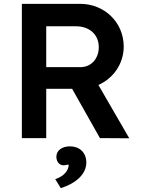

<svg xmlns="http://www.w3.org/2000/svg" viewBox="-20 -720 737 1001"><path d="M94 0H221V-257H356L501 0L654 1L493 -277C572 -312 625 -389 625 -477C625 -604 524 -700 398 -700H94ZM221 -370V-583H376C447 -583 495 -539 495 -474C495 -415 456 -370 400 -370ZM268 214 297 261C378 235 430 187 430 127C430 74 393 43 345 43C303 43 276 64 274 94C273 120 286 135 300 140C320 147 338 132 338 141C338 161 321 197 268 214Z"/></svg>

Font: Easer Grotesk Medium
Style: Regular
Weight: 500
Designer: Boardeaser, Bonnie Shaver-Troup, Thomas Jockin
Foundry: Lexend
Version: Version 1.001;Glyphs 3.1.2 (3151)